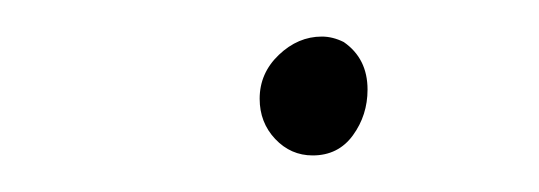

<svg xmlns="http://www.w3.org/2000/svg" viewBox="-20 -353 295 105"><path d="M151 -268Q139 -268 130.5 -277Q122 -286 122 -299Q122 -313 132.5 -323Q143 -333 156 -333Q162 -333 168 -330Q181 -321 181 -304Q181 -290 173 -279Q165 -268 151 -268Z"/></svg>

Font: Allison
Style: Regular
Weight: 400
Designer: Robert E. Leuschke
Foundry: Robert E. Leuschke
Version: Version 1.010; ttfautohint (v1.8.3)